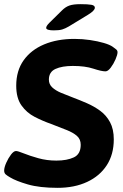

<svg xmlns="http://www.w3.org/2000/svg" viewBox="-20 -895 590 923"><path d="M257 8Q170 8 113.5 -8.5Q57 -25 29 -42Q15 -50 7.5 -56.5Q0 -63 0 -75Q0 -90 10 -112.5Q20 -135 33 -152Q46 -169 57 -169Q66 -169 94.5 -157.5Q123 -146 164 -134.5Q205 -123 251 -123Q302 -123 335 -138.5Q368 -154 368 -199Q368 -226 349.5 -242Q331 -258 299 -270.5Q267 -283 226 -299Q186 -313 147 -333Q108 -353 83 -388.5Q58 -424 58 -483Q58 -555 93.5 -605Q129 -655 192 -681.5Q255 -708 338 -708Q376 -708 413 -702.5Q450 -697 479 -688.5Q508 -680 522 -670Q532 -663 538.5 -657.5Q545 -652 545 -644Q545 -632 535.5 -610Q526 -588 512.5 -570Q499 -552 487 -552Q468 -552 428.5 -565Q389 -578 330 -578Q278 -578 246.5 -563.5Q215 -549 215 -512Q215 -490 231 -475Q247 -460 273 -449Q299 -438 331 -426Q363 -414 397.5 -399Q432 -384 461.5 -362.5Q491 -341 509 -307.5Q527 -274 527 -225Q527 -153 493.5 -101Q460 -49 399 -20.5Q338 8 257 8ZM239 -749Q202 -749 202 -761Q202 -770 217 -785L278 -845Q295 -862 314 -868.5Q333 -875 367 -875Q402 -875 419 -872Q436 -869 436 -858Q436 -844 403 -824L311 -768Q294 -758 279.5 -753.5Q265 -749 239 -749Z"/></svg>

Font: Asap Semi Expanded Semi Expanded Regular
Style: Bold Italic
Weight: 700
Width: 6
Italic angle: -6°
Designer: Pablo Cosgaya
Foundry: Omnibus-Type
Version: Version 3.001; ttfautohint (v1.8.4.7-5d5b)